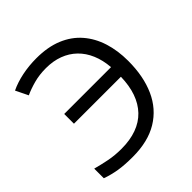

<svg xmlns="http://www.w3.org/2000/svg" viewBox="-196 -868 1021 1021"><g transform="rotate(-45 315.0 -357.0)"><path d="M231.4 -650.9Q182.1 -650.9 140.4 -639.6Q98.6 -628.4 64.9 -612.8L30.8 -682.6Q72.3 -702.6 124.5 -713.4Q176.8 -724.1 232.4 -724.1Q317.9 -724.1 381.1 -698Q444.3 -671.9 485.8 -624Q527.3 -576.2 547.9 -511.2Q568.4 -446.3 568.4 -368.7Q568.4 -252.9 530.3 -168Q492.2 -83 415.8 -36.6Q339.4 9.8 224.6 9.8Q162.6 9.8 119.4 2.7Q76.2 -4.4 35.2 -19V-91.3Q76.7 -80.1 119.9 -71.5Q163.1 -63 211.9 -63Q277.3 -63 326.9 -81.1Q376.5 -99.1 410.2 -134.3Q443.8 -169.4 461.7 -220.2Q479.5 -271 481 -336.4H127.9V-409.7H480Q475.6 -466.3 456.5 -511Q437.5 -555.7 405.3 -586.9Q373 -618.2 329.3 -634.5Q285.6 -650.9 231.4 -650.9Z"/></g></svg>

Font: Wonky
Style: Regular
Weight: 400
Designer: Monotype Design Team
Foundry: Monotype Imaging Inc.
Version: Version 3.000